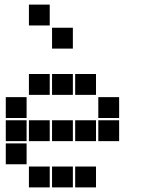

<svg xmlns="http://www.w3.org/2000/svg" viewBox="-20 -815 640 830"><path d="M106 -795Q105 -795 105 -795Q105 -795 105 -794V-706Q105 -705 105 -705Q105 -705 106 -705H194Q195 -705 195 -705Q195 -705 195 -706V-794Q195 -795 195 -795Q195 -795 194 -795ZM206 -695Q205 -695 205 -695Q205 -695 205 -694V-606Q205 -605 205 -605Q205 -605 206 -605H294Q295 -605 295 -605Q295 -605 295 -606V-694Q295 -695 295 -695Q295 -695 294 -695ZM106 -495Q105 -495 105 -495Q105 -495 105 -494V-406Q105 -405 105 -405Q105 -405 106 -405H194Q195 -405 195 -405Q195 -405 195 -406V-494Q195 -495 195 -495Q195 -495 194 -495ZM206 -495Q205 -495 205 -495Q205 -495 205 -494V-406Q205 -405 205 -405Q205 -405 206 -405H294Q295 -405 295 -405Q295 -405 295 -406V-494Q295 -495 295 -495Q295 -495 294 -495ZM306 -495Q305 -495 305 -495Q305 -495 305 -494V-406Q305 -405 305 -405Q305 -405 306 -405H394Q395 -405 395 -405Q395 -405 395 -406V-494Q395 -495 395 -495Q395 -495 394 -495ZM6 -395Q5 -395 5 -395Q5 -395 5 -394V-306Q5 -305 5 -305Q5 -305 6 -305H94Q95 -305 95 -305Q95 -305 95 -306V-394Q95 -395 95 -395Q95 -395 94 -395ZM406 -395Q405 -395 405 -395Q405 -395 405 -394V-306Q405 -305 405 -305Q405 -305 406 -305H494Q495 -305 495 -305Q495 -305 495 -306V-394Q495 -395 495 -395Q495 -395 494 -395ZM6 -295Q5 -295 5 -295Q5 -295 5 -294V-206Q5 -205 5 -205Q5 -205 6 -205H94Q95 -205 95 -205Q95 -205 95 -206V-294Q95 -295 95 -295Q95 -295 94 -295ZM106 -295Q105 -295 105 -295Q105 -295 105 -294V-206Q105 -205 105 -205Q105 -205 106 -205H194Q195 -205 195 -205Q195 -205 195 -206V-294Q195 -295 195 -295Q195 -295 194 -295ZM206 -295Q205 -295 205 -295Q205 -295 205 -294V-206Q205 -205 205 -205Q205 -205 206 -205H294Q295 -205 295 -205Q295 -205 295 -206V-294Q295 -295 295 -295Q295 -295 294 -295ZM306 -295Q305 -295 305 -295Q305 -295 305 -294V-206Q305 -205 305 -205Q305 -205 306 -205H394Q395 -205 395 -205Q395 -205 395 -206V-294Q395 -295 395 -295Q395 -295 394 -295ZM406 -295Q405 -295 405 -295Q405 -295 405 -294V-206Q405 -205 405 -205Q405 -205 406 -205H494Q495 -205 495 -205Q495 -205 495 -206V-294Q495 -295 495 -295Q495 -295 494 -295ZM6 -195Q5 -195 5 -195Q5 -195 5 -194V-106Q5 -105 5 -105Q5 -105 6 -105H94Q95 -105 95 -105Q95 -105 95 -106V-194Q95 -195 95 -195Q95 -195 94 -195ZM106 -95Q105 -95 105 -95Q105 -95 105 -94V-6Q105 -5 105 -5Q105 -5 106 -5H194Q195 -5 195 -5Q195 -5 195 -6V-94Q195 -95 195 -95Q195 -95 194 -95ZM206 -95Q205 -95 205 -95Q205 -95 205 -94V-6Q205 -5 205 -5Q205 -5 206 -5H294Q295 -5 295 -5Q295 -5 295 -6V-94Q295 -95 295 -95Q295 -95 294 -95ZM306 -95Q305 -95 305 -95Q305 -95 305 -94V-6Q305 -5 305 -5Q305 -5 306 -5H394Q395 -5 395 -5Q395 -5 395 -6V-94Q395 -95 395 -95Q395 -95 394 -95Z"/></svg>

Font: Doto Black
Style: Regular
Weight: 900
Version: Version 1.000